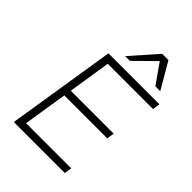

<svg xmlns="http://www.w3.org/2000/svg" viewBox="-265 -1053 1172 1172"><g transform="rotate(45 321.0 -467.5)"><path d="M79 0 191 -705H631L624 -657H233L190 -381H560L553 -333H182L137 -48H527L519 0ZM275 -765 425 -935H479L578 -765H536L446 -893L316 -765Z"/></g></svg>

Font: Nunito Sans 7pt ExtraLight
Style: Italic
Weight: 250
Italic angle: -9°
Designer: Vernon Adams
Foundry: Vernon Adams
Version: Version 3.101;gftools[0.9.27]